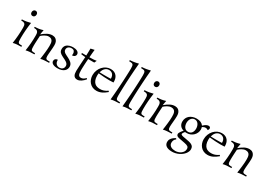

<svg xmlns="http://www.w3.org/2000/svg" viewBox="31 -1892 4637 3292"><g transform="rotate(30 2349.5 -246.5)"><path d="M176.8 -438Q170.9 -399.4 166.5 -359.4Q162.1 -319.3 158.9 -279.5Q155.8 -239.7 154.3 -200.9Q152.8 -162.1 152.8 -126Q152.8 -92.8 154.8 -72.5Q156.7 -52.2 163.1 -41.3Q169.4 -30.3 181.9 -26.6Q194.3 -22.9 215.8 -22.9H237.8V0H230Q184.1 0 147.2 3.4Q110.4 6.8 75.2 16.1Q86.9 -63 93 -141.6Q99.1 -220.2 99.1 -295.9Q99.1 -319.3 96.4 -336.7Q93.8 -354 85.4 -365.7Q77.1 -377.4 61.5 -383.3Q45.9 -389.2 20 -389.2H9.8V-412.1Q59.1 -413.6 99.6 -420.9Q140.1 -428.2 176.8 -438ZM139.2 -553.2Q119.1 -553.2 105.5 -565.7Q91.8 -578.1 91.8 -604Q91.8 -615.2 95.2 -625.2Q98.6 -635.3 105.2 -642.8Q111.8 -650.4 121.1 -654.8Q130.4 -659.2 142.1 -659.2Q160.6 -659.2 174.3 -646Q188 -632.8 188 -607.9Q188 -597.2 184.6 -587.2Q181.2 -577.1 175 -569.6Q168.9 -562 159.9 -557.6Q150.9 -553.2 139.2 -553.2Z M787.1 0Q761.2 1 739.3 1.7Q717.3 2.4 697.5 3.9Q677.7 5.4 658.9 8.1Q640.1 10.7 621.1 16.1Q625.5 -12.2 630.1 -47.9Q634.8 -83.5 638.9 -119.9Q643.1 -156.2 645.5 -190.9Q647.9 -225.6 647.9 -252Q647.9 -277.3 645.8 -301.8Q643.6 -326.2 634.5 -345.5Q625.5 -364.7 606.9 -376.5Q588.4 -388.2 555.7 -388.2Q537.1 -388.2 518.1 -381.6Q499 -375 481.2 -365Q463.4 -355 447.5 -342.8Q431.6 -330.6 419.9 -319.8Q418.5 -296.4 416.7 -270.3Q415 -244.1 413.8 -218.5Q412.6 -192.9 411.6 -168.7Q410.6 -144.5 410.6 -124Q410.6 -92.3 412.4 -72.8Q414.1 -53.2 420.2 -42Q426.3 -30.8 438.5 -26.9Q450.7 -22.9 471.7 -22.9H496.1V0Q443.4 0 404.3 3.4Q365.2 6.8 330.1 16.1Q341.3 -55.2 347.7 -130.6Q354 -206.1 354 -285.2Q354 -304.2 352.5 -322.8Q351.1 -341.3 343.3 -356.2Q335.4 -371.1 319.3 -380.1Q303.2 -389.2 273.9 -389.2H264.6V-412.1Q286.6 -413.1 305.2 -414.3Q323.7 -415.5 342 -418.2Q360.4 -420.9 380.4 -425.5Q400.4 -430.2 425.8 -438Q421.4 -416 416.7 -391.4Q412.1 -366.7 409.7 -346.2Q463.9 -392.1 509.8 -415Q555.7 -438 603 -438Q618.2 -438 637.5 -433.3Q656.7 -428.7 673.8 -414.6Q690.9 -400.4 702.9 -374.8Q714.8 -349.1 714.8 -307.1Q714.8 -279.8 712.6 -250Q710.4 -220.2 707.8 -191.2Q705.1 -162.1 702.9 -135Q700.7 -107.9 700.7 -85.9Q700.7 -66.4 703.9 -54.2Q707 -42 714.1 -34.9Q721.2 -27.8 732.7 -25.4Q744.1 -22.9 760.7 -22.9H787.1Z M1061 -308.1Q1062.5 -316.4 1063.7 -324.5Q1064.9 -332.5 1064.9 -339.8Q1064.9 -371.6 1048.6 -390.9Q1032.2 -410.2 997.1 -410.2Q977.5 -410.2 961.9 -404.5Q946.3 -398.9 935.3 -389.4Q924.3 -379.9 918.5 -366.9Q912.6 -354 912.6 -339.8Q912.6 -318.4 922.6 -304Q932.6 -289.6 948.2 -278.8Q963.9 -268.1 982.9 -259.3Q1002 -250.5 1020.5 -240.7Q1038.6 -231 1057.4 -220Q1076.2 -209 1091.6 -194.3Q1106.9 -179.7 1116.5 -160.6Q1126 -141.6 1126 -116.2Q1126 -93.3 1116.7 -70.8Q1107.4 -48.3 1086.9 -30.3Q1066.4 -12.2 1033.7 -1.2Q1001 9.8 954.6 9.8Q926.8 9.8 903.6 4.9Q880.4 0 863.8 -9.3Q847.2 -18.6 837.9 -32.2Q828.6 -45.9 828.6 -63Q828.6 -89.4 846.2 -104.7Q863.8 -120.1 890.6 -121.1V-111.8Q890.6 -67.4 915.3 -41.7Q939.9 -16.1 981 -16.1Q996.1 -16.1 1010.7 -21Q1025.4 -25.9 1037.1 -35.6Q1048.8 -45.4 1055.9 -60.8Q1063 -76.2 1063 -97.2Q1063 -118.2 1052.2 -133.8Q1041.5 -149.4 1025.1 -161.1Q1008.8 -172.9 989.7 -181.9Q970.7 -190.9 954.1 -199.2L937 -208Q918 -217.8 902.6 -227.5Q887.2 -237.3 876.5 -249.3Q865.7 -261.2 859.9 -277.1Q854 -293 854 -314.9Q854 -340.3 861.6 -359.1Q869.1 -377.9 881.8 -391.6Q894.5 -405.3 911.1 -414.3Q927.7 -423.3 945.3 -428.5Q962.9 -433.6 980.5 -435.8Q998 -438 1012.7 -438Q1035.2 -438 1056.4 -433.8Q1077.6 -429.7 1094.2 -420.9Q1110.8 -412.1 1120.8 -397.9Q1130.9 -383.8 1130.9 -363.8Q1130.9 -353 1126.5 -343Q1122.1 -333 1113.5 -325.2Q1105 -317.4 1091.8 -312.7Q1078.6 -308.1 1061 -308.1Z M1275.4 -428.2Q1276.4 -460.4 1277.6 -494.9Q1278.8 -529.3 1278.8 -566.9L1351.6 -583Q1347.2 -551.3 1344 -511.5Q1340.8 -471.7 1337.9 -428.2Q1386.2 -428.2 1420.2 -431.2Q1454.1 -434.1 1476.6 -438L1454.6 -391.1H1422.9Q1399.4 -391.1 1378.4 -391.1Q1357.4 -391.1 1334.5 -392.1Q1332 -359.4 1330.1 -327.4Q1328.1 -295.4 1326.7 -265.9Q1325.2 -236.3 1324.5 -210.4Q1323.7 -184.6 1323.7 -165Q1323.7 -133.3 1326.9 -111.3Q1330.1 -89.4 1337.4 -75.7Q1344.7 -62 1356.9 -55.9Q1369.1 -49.8 1387.7 -49.8Q1408.7 -49.8 1432.6 -62.3Q1456.5 -74.7 1474.6 -98.1L1490.7 -80.1Q1474.6 -61 1457.5 -44.7Q1440.4 -28.3 1422.1 -16.4Q1403.8 -4.4 1384.8 2.7Q1365.7 9.8 1345.7 9.8Q1319.3 9.8 1302.5 0.2Q1285.6 -9.3 1275.9 -25.9Q1266.1 -42.5 1262.5 -64.9Q1258.8 -87.4 1258.8 -113.8Q1258.8 -164.6 1264.2 -234.1Q1269.5 -303.7 1274.4 -395Q1253.9 -396.5 1233.4 -398.7Q1212.9 -400.9 1189 -404.8L1190.9 -428.2Z M1828.1 -256.8Q1775.9 -256.8 1722.7 -260.7Q1669.4 -264.6 1611.8 -270Q1608.9 -247.1 1608.9 -226.1Q1609.4 -172.4 1622.6 -137.7Q1635.7 -103 1657.5 -82.8Q1679.2 -62.5 1707 -54.7Q1734.9 -46.9 1765.1 -46.9Q1784.2 -46.9 1801.5 -49.6Q1818.8 -52.2 1836.4 -58.1Q1854 -64 1872.3 -73.5Q1890.6 -83 1911.1 -97.2L1923.8 -78.1Q1875 -36.6 1826.9 -13.4Q1778.8 9.8 1724.1 9.8Q1680.2 9.8 1645.3 -6.6Q1610.4 -22.9 1586.2 -50.5Q1562 -78.1 1549.1 -114.5Q1536.1 -150.9 1536.1 -190.9Q1536.1 -243.2 1554 -288.3Q1571.8 -333.5 1602.3 -366.7Q1632.8 -399.9 1672.9 -418.9Q1712.9 -438 1756.8 -438Q1801.3 -438 1830.8 -423.1Q1860.4 -408.2 1878.2 -384.8Q1896 -361.3 1903.6 -333.3Q1911.1 -305.2 1911.1 -278.8Q1911.1 -273.4 1911.1 -269Q1911.1 -264.6 1910.2 -259.8Q1867.7 -256.8 1828.1 -256.8ZM1739.7 -409.2Q1714.8 -409.2 1695.1 -399.9Q1675.3 -390.6 1659.9 -374.8Q1644.5 -358.9 1634 -337.6Q1623.5 -316.4 1617.2 -293Q1651.9 -292 1675.5 -291.5Q1699.2 -291 1715.8 -291H1764.2Q1781.2 -291 1798.8 -291.5Q1816.4 -292 1839.8 -293V-297.9Q1839.8 -324.2 1832.5 -345Q1825.2 -365.7 1812 -379.9Q1798.8 -394 1780.3 -401.6Q1761.7 -409.2 1739.7 -409.2Z M2094.2 -111.8Q2094.2 -84 2096.4 -66.4Q2098.6 -48.8 2105.5 -39.3Q2112.3 -29.8 2125 -26.4Q2137.7 -22.9 2158.2 -22.9H2179.2V0Q2155.8 1 2135.3 1.5Q2114.7 2 2095.2 3.4Q2075.7 4.9 2055.7 7.6Q2035.6 10.3 2013.2 16.1Q2019 -44.4 2024.2 -108.2Q2029.3 -171.9 2033.7 -234.1Q2038.1 -296.4 2041.3 -355Q2044.4 -413.6 2046.6 -463.6Q2048.8 -513.7 2050 -553.2Q2051.3 -592.8 2051.3 -617.2Q2051.3 -646 2048.3 -664.1Q2045.4 -682.1 2037.6 -692.4Q2029.8 -702.6 2015.9 -706.3Q2002 -710 1980 -710H1961.9V-732.9Q1985.4 -733.9 2006.1 -736.1Q2026.9 -738.3 2046.6 -741.5Q2066.4 -744.6 2086.4 -749Q2106.4 -753.4 2128.9 -758.8Q2123 -696.8 2118.2 -630.9Q2113.3 -564.9 2109.4 -500.5Q2105.5 -436 2102.5 -375.7Q2099.6 -315.4 2097.9 -264.4Q2096.2 -213.4 2095.2 -173.8Q2094.2 -134.3 2094.2 -111.8Z M2330.1 -111.8Q2330.1 -84 2332.3 -66.4Q2334.5 -48.8 2341.3 -39.3Q2348.1 -29.8 2360.8 -26.4Q2373.5 -22.9 2394 -22.9H2415V0Q2391.6 1 2371.1 1.5Q2350.6 2 2331.1 3.4Q2311.5 4.9 2291.5 7.6Q2271.5 10.3 2249 16.1Q2254.9 -44.4 2260 -108.2Q2265.1 -171.9 2269.5 -234.1Q2273.9 -296.4 2277.1 -355Q2280.3 -413.6 2282.5 -463.6Q2284.7 -513.7 2285.9 -553.2Q2287.1 -592.8 2287.1 -617.2Q2287.1 -646 2284.2 -664.1Q2281.2 -682.1 2273.4 -692.4Q2265.6 -702.6 2251.7 -706.3Q2237.8 -710 2215.8 -710H2197.8V-732.9Q2221.2 -733.9 2241.9 -736.1Q2262.7 -738.3 2282.5 -741.5Q2302.2 -744.6 2322.3 -749Q2342.3 -753.4 2364.7 -758.8Q2358.9 -696.8 2354 -630.9Q2349.1 -564.9 2345.2 -500.5Q2341.3 -436 2338.4 -375.7Q2335.4 -315.4 2333.7 -264.4Q2332 -213.4 2331.1 -173.8Q2330.1 -134.3 2330.1 -111.8Z M2603.5 -438Q2597.7 -399.4 2593.3 -359.4Q2588.9 -319.3 2585.7 -279.5Q2582.5 -239.7 2581.1 -200.9Q2579.6 -162.1 2579.6 -126Q2579.6 -92.8 2581.5 -72.5Q2583.5 -52.2 2589.8 -41.3Q2596.2 -30.3 2608.6 -26.6Q2621.1 -22.9 2642.6 -22.9H2664.6V0H2656.7Q2610.8 0 2574 3.4Q2537.1 6.8 2502 16.1Q2513.7 -63 2519.8 -141.6Q2525.9 -220.2 2525.9 -295.9Q2525.9 -319.3 2523.2 -336.7Q2520.5 -354 2512.2 -365.7Q2503.9 -377.4 2488.3 -383.3Q2472.7 -389.2 2446.8 -389.2H2436.5V-412.1Q2485.8 -413.6 2526.4 -420.9Q2566.9 -428.2 2603.5 -438ZM2565.9 -553.2Q2545.9 -553.2 2532.2 -565.7Q2518.6 -578.1 2518.6 -604Q2518.6 -615.2 2522 -625.2Q2525.4 -635.3 2532 -642.8Q2538.6 -650.4 2547.9 -654.8Q2557.1 -659.2 2568.8 -659.2Q2587.4 -659.2 2601.1 -646Q2614.7 -632.8 2614.7 -607.9Q2614.7 -597.2 2611.3 -587.2Q2607.9 -577.1 2601.8 -569.6Q2595.7 -562 2586.7 -557.6Q2577.6 -553.2 2565.9 -553.2Z M3213.9 0Q3188 1 3166 1.7Q3144 2.4 3124.3 3.9Q3104.5 5.4 3085.7 8.1Q3066.9 10.7 3047.9 16.1Q3052.2 -12.2 3056.9 -47.9Q3061.5 -83.5 3065.7 -119.9Q3069.8 -156.2 3072.3 -190.9Q3074.7 -225.6 3074.7 -252Q3074.7 -277.3 3072.5 -301.8Q3070.3 -326.2 3061.3 -345.5Q3052.2 -364.7 3033.7 -376.5Q3015.1 -388.2 2982.4 -388.2Q2963.9 -388.2 2944.8 -381.6Q2925.8 -375 2908 -365Q2890.1 -355 2874.3 -342.8Q2858.4 -330.6 2846.7 -319.8Q2845.2 -296.4 2843.5 -270.3Q2841.8 -244.1 2840.6 -218.5Q2839.4 -192.9 2838.4 -168.7Q2837.4 -144.5 2837.4 -124Q2837.4 -92.3 2839.1 -72.8Q2840.8 -53.2 2846.9 -42Q2853 -30.8 2865.2 -26.9Q2877.4 -22.9 2898.4 -22.9H2922.9V0Q2870.1 0 2831.1 3.4Q2792 6.8 2756.8 16.1Q2768.1 -55.2 2774.4 -130.6Q2780.8 -206.1 2780.8 -285.2Q2780.8 -304.2 2779.3 -322.8Q2777.8 -341.3 2770 -356.2Q2762.2 -371.1 2746.1 -380.1Q2730 -389.2 2700.7 -389.2H2691.4V-412.1Q2713.4 -413.1 2731.9 -414.3Q2750.5 -415.5 2768.8 -418.2Q2787.1 -420.9 2807.1 -425.5Q2827.1 -430.2 2852.5 -438Q2848.1 -416 2843.5 -391.4Q2838.9 -366.7 2836.4 -346.2Q2890.6 -392.1 2936.5 -415Q2982.4 -438 3029.8 -438Q3044.9 -438 3064.2 -433.3Q3083.5 -428.7 3100.6 -414.6Q3117.7 -400.4 3129.6 -374.8Q3141.6 -349.1 3141.6 -307.1Q3141.6 -279.8 3139.4 -250Q3137.2 -220.2 3134.5 -191.2Q3131.8 -162.1 3129.6 -135Q3127.4 -107.9 3127.4 -85.9Q3127.4 -66.4 3130.6 -54.2Q3133.8 -42 3140.9 -34.9Q3147.9 -27.8 3159.4 -25.4Q3170.9 -22.9 3187.5 -22.9H3213.9Z M3457.5 -438Q3506.8 -438 3541 -422.6Q3575.2 -407.2 3595.2 -378.4Q3628.4 -410.2 3653.1 -422.1Q3677.7 -434.1 3695.8 -434.1Q3716.8 -434.1 3725.8 -423.6Q3734.9 -413.1 3734.9 -400.9Q3734.9 -390.6 3731 -380.4Q3727.1 -370.1 3718.3 -360.8Q3706.1 -368.7 3695.3 -373.3Q3684.6 -377.9 3665 -377.9Q3650.9 -377.9 3635.5 -371.6Q3620.1 -365.2 3605 -356.4Q3607.9 -346.7 3610.1 -333.5Q3612.3 -320.3 3612.3 -310.1Q3612.3 -274.9 3598.1 -243.4Q3584 -211.9 3559.6 -188.2Q3535.2 -164.6 3502.4 -150.6Q3469.7 -136.7 3432.1 -136.7Q3422.9 -136.7 3414.6 -137Q3406.2 -137.2 3398.9 -138.2Q3389.6 -127.9 3382.3 -118.2Q3376 -109.9 3370.8 -100.1Q3365.7 -90.3 3365.7 -83.5Q3365.7 -75.7 3370.4 -70.6Q3375 -65.4 3385.5 -61.3Q3396 -57.1 3413.1 -53.7Q3430.2 -50.3 3454.6 -46.4Q3497.6 -39.1 3531 -31.7Q3564.5 -24.4 3587.6 -12.5Q3610.8 -0.5 3622.8 18.8Q3634.8 38.1 3634.8 68.8Q3634.8 93.3 3624.5 117.4Q3614.3 141.6 3596.2 163.6Q3578.1 185.5 3553.2 204.3Q3528.3 223.1 3499 236.8Q3469.7 250.5 3437 258.3Q3404.3 266.1 3370.6 266.1Q3326.2 266.1 3296.6 257.3Q3267.1 248.5 3249.3 233.6Q3231.4 218.8 3224.1 199.7Q3216.8 180.7 3216.8 160.2Q3216.8 146.5 3220.2 131.1Q3223.6 115.7 3234.4 98.9Q3245.1 82 3265.1 64.2Q3285.2 46.4 3318.4 28.3L3330.6 47.4Q3308.6 61.5 3297.6 84.5Q3286.6 107.4 3286.6 136.2Q3286.6 161.1 3297.4 178.2Q3308.1 195.3 3325.7 206.3Q3343.3 217.3 3366 222.2Q3388.7 227.1 3412.6 227.1Q3439 227.1 3467.3 218.5Q3495.6 210 3519 193.6Q3542.5 177.2 3557.4 153.6Q3572.3 129.9 3572.3 100.1Q3572.3 83.5 3567.6 71.8Q3563 60.1 3552.2 52Q3541.5 43.9 3524.2 38.1Q3506.8 32.2 3481.4 27.3L3364.7 4.9Q3339.4 0 3322.8 -12Q3306.2 -23.9 3306.2 -46.9Q3306.2 -57.6 3312.3 -70.8Q3318.4 -84 3327.4 -97.4Q3336.4 -110.8 3346.9 -123.3Q3357.4 -135.7 3366.2 -146Q3346.7 -150.4 3328.9 -160.4Q3311 -170.4 3297.4 -186Q3283.7 -201.7 3275.6 -222.7Q3267.6 -243.7 3267.6 -271Q3267.6 -310.1 3282.5 -341.1Q3297.4 -372.1 3323.2 -393.6Q3349.1 -415 3383.5 -426.5Q3418 -438 3457.5 -438ZM3437.5 -410.2Q3414.1 -410.2 3396 -400.1Q3377.9 -390.1 3365.7 -373.3Q3353.5 -356.4 3347.2 -335Q3340.8 -313.5 3340.8 -290Q3340.8 -267.6 3346.4 -245.4Q3352.1 -223.1 3364 -205.6Q3376 -188 3394.3 -177.2Q3412.6 -166.5 3438.5 -166.5Q3483.9 -166.5 3509.3 -198.2Q3534.7 -230 3534.7 -284.2Q3534.7 -304.7 3529.1 -326.9Q3523.4 -349.1 3511.5 -367.7Q3499.5 -386.2 3481.2 -398.2Q3462.9 -410.2 3437.5 -410.2Z M4028.3 -256.8Q3976.1 -256.8 3922.9 -260.7Q3869.6 -264.6 3812 -270Q3809.1 -247.1 3809.1 -226.1Q3809.6 -172.4 3822.8 -137.7Q3835.9 -103 3857.7 -82.8Q3879.4 -62.5 3907.2 -54.7Q3935.1 -46.9 3965.3 -46.9Q3984.4 -46.9 4001.7 -49.6Q4019 -52.2 4036.6 -58.1Q4054.2 -64 4072.5 -73.5Q4090.8 -83 4111.3 -97.2L4124 -78.1Q4075.2 -36.6 4027.1 -13.4Q3979 9.8 3924.3 9.8Q3880.4 9.8 3845.5 -6.6Q3810.5 -22.9 3786.4 -50.5Q3762.2 -78.1 3749.3 -114.5Q3736.3 -150.9 3736.3 -190.9Q3736.3 -243.2 3754.2 -288.3Q3772 -333.5 3802.5 -366.7Q3833 -399.9 3873 -418.9Q3913.1 -438 3957 -438Q4001.5 -438 4031 -423.1Q4060.5 -408.2 4078.4 -384.8Q4096.2 -361.3 4103.8 -333.3Q4111.3 -305.2 4111.3 -278.8Q4111.3 -273.4 4111.3 -269Q4111.3 -264.6 4110.4 -259.8Q4067.9 -256.8 4028.3 -256.8ZM3939.9 -409.2Q3915 -409.2 3895.3 -399.9Q3875.5 -390.6 3860.1 -374.8Q3844.7 -358.9 3834.2 -337.6Q3823.7 -316.4 3817.4 -293Q3852.1 -292 3875.7 -291.5Q3899.4 -291 3916 -291H3964.4Q3981.4 -291 3999 -291.5Q4016.6 -292 4040 -293V-297.9Q4040 -324.2 4032.7 -345Q4025.4 -365.7 4012.2 -379.9Q3999 -394 3980.5 -401.6Q3961.9 -409.2 3939.9 -409.2Z M4687.5 0Q4661.6 1 4639.6 1.7Q4617.7 2.4 4597.9 3.9Q4578.1 5.4 4559.3 8.1Q4540.5 10.7 4521.5 16.1Q4525.9 -12.2 4530.5 -47.9Q4535.2 -83.5 4539.3 -119.9Q4543.5 -156.2 4545.9 -190.9Q4548.3 -225.6 4548.3 -252Q4548.3 -277.3 4546.1 -301.8Q4543.9 -326.2 4534.9 -345.5Q4525.9 -364.7 4507.3 -376.5Q4488.8 -388.2 4456.1 -388.2Q4437.5 -388.2 4418.5 -381.6Q4399.4 -375 4381.6 -365Q4363.8 -355 4347.9 -342.8Q4332 -330.6 4320.3 -319.8Q4318.8 -296.4 4317.1 -270.3Q4315.4 -244.1 4314.2 -218.5Q4313 -192.9 4312 -168.7Q4311 -144.5 4311 -124Q4311 -92.3 4312.7 -72.8Q4314.5 -53.2 4320.6 -42Q4326.7 -30.8 4338.9 -26.9Q4351.1 -22.9 4372.1 -22.9H4396.5V0Q4343.8 0 4304.7 3.4Q4265.6 6.8 4230.5 16.1Q4241.7 -55.2 4248 -130.6Q4254.4 -206.1 4254.4 -285.2Q4254.4 -304.2 4252.9 -322.8Q4251.5 -341.3 4243.7 -356.2Q4235.8 -371.1 4219.7 -380.1Q4203.6 -389.2 4174.3 -389.2H4165V-412.1Q4187 -413.1 4205.6 -414.3Q4224.1 -415.5 4242.4 -418.2Q4260.7 -420.9 4280.8 -425.5Q4300.8 -430.2 4326.2 -438Q4321.8 -416 4317.1 -391.4Q4312.5 -366.7 4310.1 -346.2Q4364.3 -392.1 4410.2 -415Q4456.1 -438 4503.4 -438Q4518.6 -438 4537.8 -433.3Q4557.1 -428.7 4574.2 -414.6Q4591.3 -400.4 4603.3 -374.8Q4615.2 -349.1 4615.2 -307.1Q4615.2 -279.8 4613 -250Q4610.8 -220.2 4608.2 -191.2Q4605.5 -162.1 4603.3 -135Q4601.1 -107.9 4601.1 -85.9Q4601.1 -66.4 4604.2 -54.2Q4607.4 -42 4614.5 -34.9Q4621.6 -27.8 4633.1 -25.4Q4644.5 -22.9 4661.1 -22.9H4687.5Z"/></g></svg>

Font: Simonetta
Style: Regular
Weight: 400
Version: Version 1.004